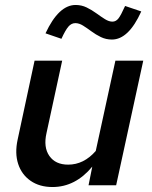

<svg xmlns="http://www.w3.org/2000/svg" viewBox="-20 -745 610 772"><path d="M191 7Q139 7 103 -18Q67 -43 53 -86Q39 -129 51 -184L119 -501H230L167 -210Q154 -153 178.5 -118Q203 -83 254 -83Q317 -83 365 -138L444 -501H556L447 0H336L351 -75Q283 7 191 7ZM227 -589 163 -611Q216 -725 284 -725Q308 -725 328.5 -715Q349 -705 367.5 -691.5Q386 -678 402 -668Q418 -658 432 -658Q446 -658 456 -670.5Q466 -683 483 -721L548 -699Q497 -586 430 -586Q406 -586 385.5 -596Q365 -606 347.5 -619Q330 -632 314 -642Q298 -652 283 -652Q267 -652 255 -638Q243 -624 227 -589Z"/></svg>

Font: Red Hat Text Medium
Style: Italic
Weight: 500
Italic angle: -12°
Designer: Pentagram, MCKL
Foundry: Pentagram, MCKL
Version: Version 1.023; ttfautohint (v1.8.3)